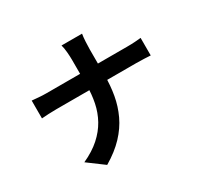

<svg xmlns="http://www.w3.org/2000/svg" viewBox="-172 -1012 1344 1288"><g transform="rotate(-30 500.0 -367.5)"><path d="M458 -674Q458 -699 455 -733.5Q452 -768 445 -791H604Q600 -768 598 -732.5Q596 -697 596 -673Q596 -645 596 -612Q596 -579 596 -544Q596 -509 596 -476Q596 -394 583 -320.5Q570 -247 538.5 -180Q507 -113 451.5 -54Q396 5 310 56L186 -36Q265 -72 317.5 -119Q370 -166 401 -222Q432 -278 445 -342Q458 -406 458 -476Q458 -509 458 -544.5Q458 -580 458 -613.5Q458 -647 458 -674ZM87 -571Q110 -569 139 -566.5Q168 -564 198 -564Q211 -564 247.5 -564Q284 -564 336 -564Q388 -564 448 -564Q508 -564 568.5 -564Q629 -564 681 -564Q733 -564 770 -564Q807 -564 821 -564Q856 -564 885.5 -566Q915 -568 930 -570V-434Q915 -435 882.5 -436.5Q850 -438 820 -438Q806 -438 769.5 -438Q733 -438 680.5 -438Q628 -438 568.5 -438Q509 -438 449 -438Q389 -438 337 -438Q285 -438 249 -438Q213 -438 202 -438Q169 -438 140 -436.5Q111 -435 87 -433Z"/></g></svg>

Font: Noto Sans SC
Style: Bold
Weight: 700
Designer: Ryoko NISHIZUKA  (kana, bopomofo & ideographs); Paul D. Hunt (Latin, Greek & Cyrillic); Sandoll Communications , Soo-you
Foundry: Adobe
Version: Version 2.004-H2;hotconv 1.0.118;makeotfexe 2.5.65603